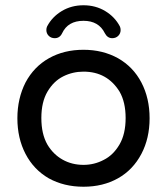

<svg xmlns="http://www.w3.org/2000/svg" viewBox="-20 -727 634 729"><path d="M188 -582Q174 -582 165 -591Q156 -600 156 -613Q156 -621 159 -627Q178 -663 214.5 -685Q251 -707 297 -707Q343 -707 379.5 -685Q416 -663 435 -627Q438 -621 438 -613Q438 -600 429 -591Q420 -582 406 -582Q388 -582 378 -601Q355 -648 297 -648Q238 -648 216 -601Q207 -582 188 -582ZM297 -18Q223 -18 165 -50Q108 -83 77 -142.5Q46 -202 46 -278Q46 -353 77 -414Q109 -474 166 -506Q223 -538 297 -538Q370 -538 428 -506Q486 -473 517 -413.5Q548 -354 548 -278Q548 -202 517 -143Q485 -82 428 -50Q371 -18 297 -18ZM297 -101Q338 -101 374 -120Q410 -138 433.5 -178Q457 -218 457 -279Q457 -339 434 -379Q387 -455 297 -455Q256 -455 220 -437Q184 -419 160.5 -379.5Q137 -340 137 -279Q137 -218 160 -178Q182 -141 217.5 -121Q253 -101 297 -101Z"/></svg>

Font: Huninn
Style: Regular
Weight: 400
Designer: justfont
Foundry: justfont
Version: Version 1.003